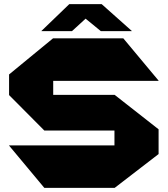

<svg xmlns="http://www.w3.org/2000/svg" viewBox="-20 -911 813 931"><path d="M238 -519V-725H578L749 -520V-519ZM195 0 24 -205V-206H535V0ZM195 -278 24 -450V-451H535V-278ZM24 -451V-550L237 -725H238V-451ZM535 0V-451H536L749 -284V-164L536 0ZM469 -760 342 -864 473 -891 619 -761V-760ZM181 -760V-761L316 -891H472L329 -760Z"/></svg>

Font: Foldit ExtraBold
Style: Regular
Weight: 800
Version: Version 1.003